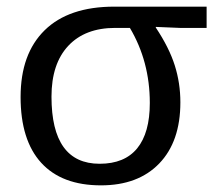

<svg xmlns="http://www.w3.org/2000/svg" viewBox="-20 -548 657 578"><path d="M523 -240Q523 -122 459.5 -56Q396 10 284 10Q166 10 104 -58Q42 -126 42 -256Q42 -386 114.5 -457Q187 -528 324 -528H602V-464H521L449 -467V-465Q489 -405 506 -351.5Q523 -298 523 -240ZM431 -238Q431 -363 371 -464H327Q236 -464 185.5 -410Q135 -356 135 -257Q135 -55 280 -55Q355 -55 393 -101.5Q431 -148 431 -238Z"/></svg>

Font: Libra Sans
Style: Regular
Weight: 400
Foundry: Context Ltd
Version: Version 1.000; ttfautohint (v1.3)